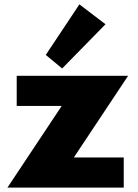

<svg xmlns="http://www.w3.org/2000/svg" viewBox="-20 -859 632 879"><path d="M14 0H546.5V-138H318L566.5 -512H56.5V-374H262.5ZM264.5 -545.5 463 -748 343.5 -839 189.5 -607.5Z"/></svg>

Font: Spartan ExtraBold
Style: Regular
Weight: 800
Designer: Matt Bailey, Mirko Velimirovic
Foundry: Matt Bailey
Version: Version 1.003; ttfautohint (v1.8.3)